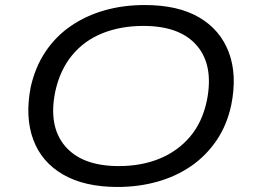

<svg xmlns="http://www.w3.org/2000/svg" viewBox="-20 -734 1007 763"><path d="M447 9Q316 9 230.5 -40.5Q145 -90 112 -179.5Q79 -269 102 -388Q120 -468 161 -529Q202 -590 262 -631Q322 -672 396 -693Q470 -714 555 -714Q688 -714 772 -664.5Q856 -615 889.5 -525.5Q923 -436 899 -317Q882 -237 840.5 -176Q799 -115 739.5 -74Q680 -33 605.5 -12Q531 9 447 9ZM452 -74Q542 -74 614 -103.5Q686 -133 735 -190.5Q784 -248 802 -334Q830 -473 763 -552Q696 -631 550 -631Q460 -631 387.5 -602Q315 -573 267 -515Q219 -457 200 -372Q171 -233 238.5 -153.5Q306 -74 452 -74Z"/></svg>

Font: Nunito Sans 10pt Expanded
Style: Italic
Weight: 400
Width: 7
Italic angle: -9°
Designer: Vernon Adams
Foundry: Vernon Adams
Version: Version 3.101;gftools[0.9.27]